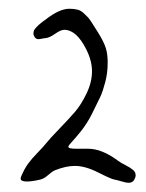

<svg xmlns="http://www.w3.org/2000/svg" viewBox="-20 -1009 329 432"><path d="M285.2 -614.7Q285.2 -609.9 281.5 -603.8Q277.8 -597.7 269 -597.7Q264.2 -597.7 252.7 -601.1Q241.2 -604.5 237.3 -605Q230.5 -606 201.2 -620.8Q171.9 -635.7 148.4 -635.7Q128.4 -635.7 104 -626Q97.7 -623.5 88.4 -615.2Q79.1 -606.9 70.8 -605Q52.2 -600.6 40.5 -600.6Q26.4 -600.6 26.4 -607.4Q26.4 -608.4 27.3 -611.3Q34.7 -628.9 43 -640.4Q51.3 -651.9 64.5 -665.3Q77.6 -678.7 84.5 -687.5Q91.8 -696.8 113.3 -719Q134.8 -741.2 148.7 -757.3Q162.6 -773.4 174.8 -798.8Q187 -824.2 187 -848.6Q187 -872.1 174.3 -897.5Q152.3 -941.9 124.5 -941.9Q116.7 -941.9 104.2 -933.1Q91.8 -924.3 83 -923.3Q80.6 -923.3 75 -922.1Q69.3 -920.9 66.9 -920.9Q61 -920.9 58.1 -925.3Q55.2 -929.7 55.2 -933.6Q55.2 -936 55.9 -938.7Q56.6 -941.4 58.6 -943.8Q60.5 -946.3 62.3 -948.2Q64 -950.2 67.1 -952.9Q70.3 -955.6 72 -957Q73.7 -958.5 77.6 -961.4Q81.5 -964.4 83 -965.3Q113.8 -989.3 136.2 -989.3Q146.5 -989.3 154.3 -987.3Q162.1 -985.4 168.9 -978.8Q175.8 -972.2 178.2 -969.7Q180.7 -967.3 187.7 -956.3Q194.8 -945.3 195.3 -944.3Q209 -923.3 215.3 -908.4Q221.7 -893.6 222.2 -873.5V-865.7Q222.2 -844.7 216.8 -824.2Q211.4 -803.7 206.1 -792Q200.7 -780.3 186.5 -752Q175.8 -731 162.4 -714.1Q148.9 -697.3 141.4 -689.5Q133.8 -681.6 133.8 -678.7Q133.8 -674.3 151.9 -674.3H173.8H178.7Q209.5 -674.3 246.1 -647Q251 -643.1 262.2 -637.5Q273.4 -631.8 279.3 -626.7Q285.2 -621.6 285.2 -614.7Z"/></svg>

Font: Isabella
Style: Medium
Weight: 500
Designer: John Stracke
Version: Version 001.202